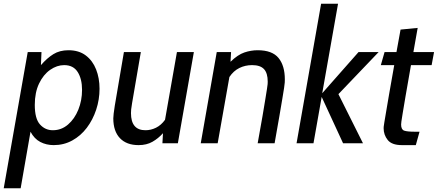

<svg xmlns="http://www.w3.org/2000/svg" viewBox="-53 -770 2353 1032"><path d="M-33 242 96 -490H170L167 -420Q200 -458 234 -479Q268 -500 315 -500Q371 -500 408 -472Q445 -444 463.5 -397Q482 -350 482 -293Q482 -235 464 -180.5Q446 -126 413.5 -83Q381 -40 335.5 -15Q290 10 236 10Q196 10 163.5 -7Q131 -24 111 -62L58 242ZM231 -70Q277 -70 312.5 -100.5Q348 -131 368 -180.5Q388 -230 388 -287Q388 -346 364.5 -383Q341 -420 292 -420Q253 -420 216.5 -394.5Q180 -369 157 -321Q134 -273 134 -206Q134 -132 162 -101Q190 -70 231 -70Z M692 10Q627 10 591.5 -27.5Q556 -65 556 -134Q556 -143 558 -160Q560 -177 564 -202L613 -490H704L657 -216Q653 -194 652 -182Q651 -170 651 -162Q651 -70 729 -70Q758 -70 785.5 -83.5Q813 -97 834 -126L898 -490H989L903 0H820L823 -54Q798 -26 766.5 -8Q735 10 692 10Z M1026 0 1112 -490H1189L1186 -438Q1225 -476 1260.5 -488Q1296 -500 1332 -500Q1410 -500 1444 -458.5Q1478 -417 1478 -343Q1478 -336 1477.5 -326.5Q1477 -317 1474 -297.5Q1471 -278 1465 -242Q1459 -206 1449 -147.5Q1439 -89 1423 0H1332Q1348 -88 1358 -146Q1368 -204 1373.5 -239Q1379 -274 1382 -292Q1385 -310 1385.5 -318Q1386 -326 1386 -331Q1386 -377 1366 -398.5Q1346 -420 1302 -420Q1265 -420 1233.5 -404.5Q1202 -389 1180 -356L1117 0Z M1541 0 1673 -750H1764L1679 -269L1874 -490H1982L1766 -264L1898 0H1791L1676 -249L1632 0Z M2107 10Q2053 10 2031 -17.5Q2009 -45 2009 -81Q2009 -84 2009.5 -90Q2010 -96 2013 -113.5Q2016 -131 2022 -167Q2028 -203 2038.5 -264Q2049 -325 2066 -420H1994L2014 -490H2078L2100 -611L2192 -620L2169 -490H2280L2267 -420H2156Q2137 -313 2126.5 -251Q2116 -189 2111 -158.5Q2106 -128 2104.5 -117Q2103 -106 2103 -101Q2103 -74 2119 -68Q2135 -62 2178 -62H2202L2182 10Z"/></svg>

Font: Cabin VF Beta
Style: Italic
Weight: 400
Italic angle: -7°
Designer: Pablo Impallari
Foundry: Pablo Impallari. http://www.impallari.com Igino Marini. http://www.ikern.com
Version: Version 2.300